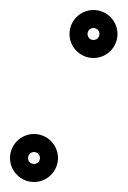

<svg xmlns="http://www.w3.org/2000/svg" viewBox="-37 -325 255 384"><path d="M22.5 -17.5C26.3 -21.3 32.1 -21 31 -21C29.9 -21 35.7 -21.3 39.5 -17.5C43.3 -13.7 43 -7.9 43 -9C43 -10.1 43.3 -4.3 39.5 -0.5C35.7 3.3 29.9 3 31 3C32.1 3 26.3 3.3 22.5 -0.5C18.7 -4.3 19 -10.1 19 -9C19 -7.9 18.7 -13.7 22.5 -17.5ZM-17 -9C-17 17.4 4.6 39 31 39C57.4 39 79 17.4 79 -9C79 -35.4 57.4 -57 31 -57C4.6 -57 -17 -35.4 -17 -9ZM141.5 -265.5C145.3 -269.3 151.1 -269 150 -269C148.9 -269 154.7 -269.3 158.5 -265.5C162.3 -261.7 162 -255.9 162 -257C162 -258.1 162.3 -252.3 158.5 -248.5C154.7 -244.7 148.9 -245 150 -245C151.1 -245 145.3 -244.7 141.5 -248.5C137.7 -252.3 138 -258.1 138 -257C138 -255.9 137.7 -261.7 141.5 -265.5ZM102 -257C102 -230.6 123.6 -209 150 -209C176.4 -209 198 -230.6 198 -257C198 -283.4 176.4 -305 150 -305C123.6 -305 102 -283.4 102 -257Z"/></svg>

Font: FRB American Cursive
Style: Bold Italic
Weight: 700
Italic angle: -25°
Version: Version 2.0;Modular Font Editor K font №1